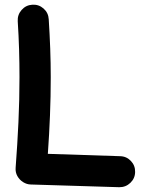

<svg xmlns="http://www.w3.org/2000/svg" viewBox="-20 -727 604 801"><path d="M114.5 -707.3Q88 -705.7 70.2 -685.5Q52.4 -665.4 54 -638.4Q57.9 -578.5 59.6 -520.4Q61.3 -462.3 61.3 -405.3Q61.3 -310.5 56.9 -216.9Q52.5 -123.2 45.2 -26.9Q43.7 -7.9 52.6 7.8Q61.4 23.4 76.6 32.9Q91.8 42.4 108.4 42.7L477.5 54Q504.5 54.3 523.9 35.8Q543.3 17.2 543.7 -9.3Q544.4 -36.3 525.9 -55.7Q507.4 -75.1 480.5 -75.4L179.6 -85.2Q185.3 -164.9 188.5 -244.6Q191.7 -324.2 191.7 -405.3Q191.7 -464.1 189.5 -524.4Q187.3 -584.6 183.3 -646.7Q181.8 -673.7 161.6 -691.5Q141.5 -709.2 114.5 -707.3Z"/></svg>

Font: Mikhak VF
Style: Regular
Weight: 100
Designer: Amin Abedi
Version: Version 3.001